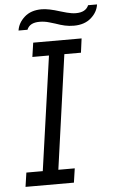

<svg xmlns="http://www.w3.org/2000/svg" viewBox="-58 -881 560 921"><g transform="rotate(-5 222.5 -421.0)"><path d="M348 -618H268L191 -68H270L260 0H27L37 -68H116L194 -618H114L124 -686H357ZM326 -750Q303 -750 282.5 -754.5Q262 -759 237 -768Q233 -769 210 -776Q187 -783 163 -783Q139 -783 124 -775Q109 -767 102 -750H59Q64 -786 95 -814Q126 -842 178 -842Q211 -842 267 -824Q273 -822 297 -815.5Q321 -809 341 -809Q388 -809 402 -842H445Q440 -805 408.5 -777.5Q377 -750 326 -750Z"/></g></svg>

Font: Chivo Light Italic
Style: Regular
Weight: 300
Italic angle: -8.05°
Designer: Hector Gatti
Foundry: Omnibus-Type
Version: Version 1.007